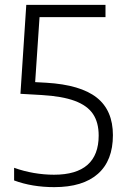

<svg xmlns="http://www.w3.org/2000/svg" viewBox="-20 -760 511 789"><path d="M444 -204.5Q444 -100 382.2 -45.5Q320.5 9 203 9Q112 9 38 -18.5V-70.5Q77 -56.5 119 -49.2Q161 -42 202 -42Q293.5 -42 339.5 -82.5Q385.5 -123 385.5 -203Q385.5 -257 362 -291.8Q338.5 -326.5 287.2 -345.5Q236 -364.5 151.5 -369.5L64 -374.5L88 -740H413.5V-689.5H142.5L124.5 -422.5L170.5 -420Q311 -411.5 377.5 -359Q444 -306.5 444 -204.5Z"/></svg>

Font: Encode Sans Semi Condensed Light
Style: Regular
Weight: 300
Width: 4
Designer: Multiple Designers
Foundry: Impallari Type
Version: Version 2.000